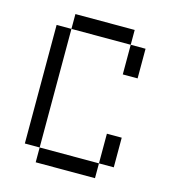

<svg xmlns="http://www.w3.org/2000/svg" viewBox="-97 -704 694 782"><g transform="rotate(15 250.0 -312.5)"><path d="M125 -62.5V0H375V-62.5ZM125 -62.5Q125 -62.5 125 -562.5H62.5Q62.5 -562.5 62.5 -62.5ZM375 -62.5H437.5Q437.5 -62.5 437.5 -187.5H375Q375 -187.5 375 -62.5ZM375 -562.5Q375 -562.5 375 -437.5H437.5Q437.5 -437.5 437.5 -562.5ZM125 -562.5H375V-625H125Z"/></g></svg>

Font: CalcUnifontExMono
Style: Regular
Weight: 500
Version: Version 15.0.06